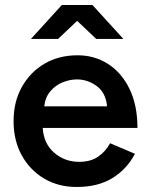

<svg xmlns="http://www.w3.org/2000/svg" viewBox="-20 -732 593 764"><path d="M285 12Q212 12 155.5 -21.5Q99 -55 66.5 -114Q34 -173 34 -250Q34 -327 67 -386Q100 -445 157 -478.5Q214 -512 289 -512Q356 -512 410 -477.5Q464 -443 495.5 -378Q527 -313 527 -223H150Q154 -160 196 -124Q238 -88 295 -88Q341 -88 371 -109Q401 -130 418 -162L517 -120Q485 -59 427.5 -23.5Q370 12 285 12ZM286 -416Q258 -416 229.5 -404.5Q201 -393 180.5 -369Q160 -345 156 -309H406Q401 -363 365 -389.5Q329 -416 286 -416ZM103 -577 226 -712H348L471 -577H363L287 -649L211 -577Z"/></svg>

Font: Figtree SemiBold
Style: Regular
Weight: 600
Designer: Erik Kennedy
Foundry: Erik Kennedy
Version: Version 2.001; ttfautohint (v1.8.4.7-5d5b);gftools[0.9.27]